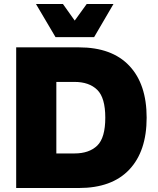

<svg xmlns="http://www.w3.org/2000/svg" viewBox="-20 -941 790 961"><path d="M548 -921 451 -755H258L160 -921H295L354 -838L414 -921ZM375 -704Q540 -704 627 -612Q714 -520 714 -352Q714 -184 627 -92Q540 0 375 0H61V-704ZM353 -173Q426 -173 466.5 -212Q507 -251 507 -352Q507 -452 466.5 -491.5Q426 -531 353 -531H262V-173Z"/></svg>

Font: Prodigy Sans ExtraBold
Style: Regular
Weight: 800
Designer: Wei Huang
Foundry: Wei Huang
Version: Version 1.003; ttfautohint (v1.8.3)